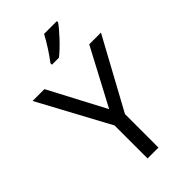

<svg xmlns="http://www.w3.org/2000/svg" viewBox="-279 -1034 1124 1124"><g transform="rotate(-45 283.0 -472.0)"><path d="M431 -934V-944H325C302 -899 259 -833 230 -796V-784H288C335 -820 406 -897 431 -934ZM283 -363 98 -714H0L238 -273V0H328V-277L566 -714H469Z"/></g></svg>

Font: Noto Sans Lycian
Style: Regular
Weight: 400
Designer: Monotype Design Team
Foundry: Monotype Imaging Inc.
Version: Version 2.002